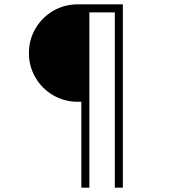

<svg xmlns="http://www.w3.org/2000/svg" viewBox="-20 -716 780 883"><path d="M113 -472Q113 -533 143 -584.5Q173 -636 224.5 -666Q276 -696 337 -696H545V147H508V-659H391V147H354V-248H337Q276 -248 224.5 -278Q173 -308 143 -359.5Q113 -411 113 -472Z"/></svg>

Font: Major Mono Display
Style: Regular
Weight: 400
Designer: Emre Parlak
Foundry: Emre Parlak
Version: Version 2.000; ttfautohint (v1.8) -l 8 -r 50 -G 200 -x 14 -D